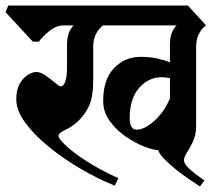

<svg xmlns="http://www.w3.org/2000/svg" viewBox="-38 -659 795 696"><path d="M578 -497Q578 -543 602 -567H336Q321 -557 310.5 -537Q300 -517 300 -490V-370Q300 -307 284 -273.5Q268 -240 241 -216Q219 -197 196.5 -187Q174 -177 174 -166Q174 -157 200 -132Q226 -107 274.5 -75.5Q323 -44 391 -13L378 14Q316 -11 253 -48Q190 -85 137.5 -128Q85 -171 53 -215Q21 -259 21 -299Q21 -333 33 -354.5Q45 -376 62 -387Q79 -398 94 -398Q109 -398 127.5 -385Q146 -372 161.5 -359Q177 -346 182 -346Q193 -346 199 -364.5Q205 -383 205 -414V-497Q205 -543 229 -567H193Q167 -567 142 -547.5Q117 -528 103 -508H81L-18 -615L-8 -639H643L709 -567Q694 -557 683.5 -537Q673 -517 673 -490V-203Q673 -171 662 -147Q651 -123 640 -106.5Q629 -90 629 -78Q629 -67 642.5 -53Q656 -39 673.5 -26Q691 -13 703 -5L687 17Q676 10 653 -5.5Q630 -21 605 -40.5Q580 -60 560 -80Q540 -100 535 -115Q518 -115 485.5 -127.5Q453 -140 418.5 -163.5Q384 -187 360 -220Q336 -253 336 -293Q336 -371 375.5 -412Q415 -453 471 -453Q504 -453 531.5 -447Q559 -441 578 -433ZM457 -189Q486 -189 521.5 -221Q557 -253 578 -302V-376Q560 -379 547 -379Q501 -379 466.5 -340.5Q432 -302 432 -229Q432 -212 438 -200.5Q444 -189 457 -189Z"/></svg>

Font: Jaini
Style: Regular
Weight: 400
Designer: Maithili Shingre, Girish Dalvi (Devanagari), Taresh Vohra (Latin)
Foundry: Ek Type
Version: Version 2.000; ttfautohint (v1.8.4.7-5d5b)